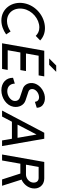

<svg xmlns="http://www.w3.org/2000/svg" viewBox="936 -1746 820 2731"><g transform="rotate(90 1345.5 -380.0)"><path d="M427 -121C385 -90 330 -70 279 -70C157 -70 83 -173 105 -300C127 -427 248 -530 370 -530C421 -530 459 -510 490 -479L555 -542C511 -584 451 -610 380 -610C214 -610 55 -481 25 -310C-5 -139 104 10 270 10C341 10 410 -16 469 -58L427 -121Z M911 -770 811 -670H901L1001 -770ZM595 0H960L974 -80H694L726 -260H976L990 -340H740L772 -520H1052L1066 -600H701Z M1263 10C1374 10 1481 -63 1498 -162C1511 -236 1478 -310 1409 -333L1283 -375C1261 -382 1248 -400 1246 -422C1242 -461 1277 -506 1330 -521C1384 -536 1422 -517 1428 -467L1512 -493C1512 -590 1412 -627 1321 -602C1224 -575 1151 -490 1161 -403C1166 -354 1195 -311 1240 -296L1365 -254C1406 -240 1421 -204 1415 -170C1407 -122 1346 -74 1277 -74C1209 -74 1170 -118 1169 -181L1086 -156C1084 -56 1159 10 1263 10Z M1893 -490 1940 -220H1752ZM1977 0H2057L1953 -600H1868L1552 0H1637L1711 -140H1953Z M2534 -277C2596 -304 2646 -362 2658 -430C2675 -524 2613 -600 2519 -600H2283L2177 0H2262L2308 -260H2448L2532 0H2622ZM2511 -520C2561 -520 2584 -480 2575 -430C2566 -380 2513 -340 2463 -340H2322L2354 -520Z"/></g></svg>

Font: Gauge
Style: Italic
Weight: 400
Italic angle: -80°
Designer: Daniel Pimley
Foundry: Daniel Pimley
Version: Version 1.000;PS 001.001;hotconv 1.0.56